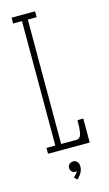

<svg xmlns="http://www.w3.org/2000/svg" viewBox="-131 -746 541 954"><g transform="rotate(-15 139.0 -269.0)"><path d="M34.5 0V-30H80V-670H34.5V-700H155.5V-670H110V-30H186.5Q198 -30 205 -36.5Q212 -43 215.5 -63Q219 -83 219 -123.5H249V0ZM141.5 162 128 146.5Q133 143.5 141.2 134.5Q149.5 125.5 149.5 120Q148.5 122 143.5 122Q132 122 124.5 114.2Q117 106.5 117 95.5Q117 84 125.2 76.5Q133.5 69 144.5 69Q158 69 165.8 78.2Q173.5 87.5 173.5 102Q173.5 115.5 168.5 127Q163.5 138.5 156 147.2Q148.5 156 141.5 162Z"/></g></svg>

Font: Imbue Thin
Style: Regular
Weight: 100
Designer: Tyler Finck
Foundry: Etcetera Type Company
Version: Version 1.102